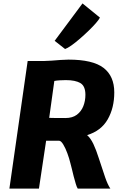

<svg xmlns="http://www.w3.org/2000/svg" viewBox="-20 -1104 696 1124"><path d="M35 0 142 -747H240Q257 -747 282.5 -749Q308 -751 334.5 -753Q361 -755 381 -755Q523 -755 586 -706.8Q649 -658.5 649 -563Q649 -472.5 610.5 -405.2Q572 -338 490 -313Q510.5 -295 526.8 -260.8Q543 -226.5 558 -179Q580.5 -109.5 595.5 -66Q610.5 -22.5 626 0H435Q430 -7 423.8 -27.2Q417.5 -47.5 411.2 -72.2Q405 -97 400 -118.2Q395 -139.5 392 -149Q385.5 -176.5 374.2 -207Q363 -237.5 350 -258.8Q337 -280 326 -280H250L208 0ZM363 -413Q404 -413 429.8 -432.2Q455.5 -451.5 467.8 -482.5Q480 -513.5 480 -549Q480 -600 450.8 -617.5Q421.5 -635 365 -635Q348 -635 328.8 -633.8Q309.5 -632.5 298 -630L268 -414Q281 -413.5 304.8 -413.2Q328.5 -413 363 -413ZM361 -817 300 -865 463 -1084 565 -1001Q559.5 -989.5 541.8 -969Q524 -948.5 499.2 -924.5Q474.5 -900.5 448.2 -877.8Q422 -855 398.8 -838.5Q375.5 -822 361 -817Z"/></svg>

Font: Merriweather Sans ExtraBold
Style: Italic
Weight: 800
Italic angle: -7.5°
Designer: Eben Sorkin
Foundry: Eben Sorkin
Version: Version 2.001; ttfautohint (v1.8.3)